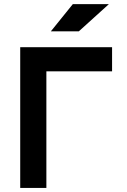

<svg xmlns="http://www.w3.org/2000/svg" viewBox="-20 -926 626 946"><path d="M79.6 0H208.5V-574.7H532.2V-693.4H79.6ZM230.5 -771.5H368.2L516.6 -905.8H338.9Z"/></svg>

Font: Cascadia Code
Style: Bold
Weight: 700
Monospace: yes
Designer: Aaron Bell
Foundry: Saja Typeworks
Version: Version 2404.023